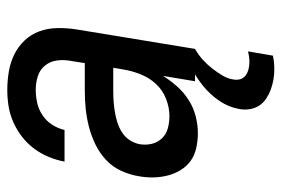

<svg xmlns="http://www.w3.org/2000/svg" viewBox="-146 -422 791 540"><g transform="rotate(-90 250.0 -152.5)"><path d="M145 8Q124 8 103.5 3.5Q83 -1 67.5 -12Q52 -23 41.5 -40Q31 -57 26 -76.5Q21 -96 20.5 -116.5Q20 -137 24 -159Q28 -183 39 -207.5Q50 -232 70 -250.5Q90 -269 114 -280.5Q138 -292 163.5 -298.5Q189 -305 214 -307.5Q239 -310 264 -310H342L348 -348Q352 -368 349.5 -387.5Q347 -407 335.5 -421.5Q324 -436 305.5 -442Q287 -448 267 -448Q249 -448 230.5 -444Q212 -440 195.5 -429Q179 -418 168.5 -401.5Q158 -385 154 -367H65Q69 -389 78 -411Q87 -433 101.5 -452.5Q116 -472 135.5 -487Q155 -502 177 -511.5Q199 -521 221.5 -524.5Q244 -528 267 -528Q293 -528 319 -523.5Q345 -519 367 -508Q389 -497 406 -479Q423 -461 431.5 -437.5Q440 -414 440.5 -387.5Q441 -361 437 -335L382 0H291L306 -90Q293 -69 276 -50Q259 -31 237.5 -17.5Q216 -4 192 2Q168 8 145 8ZM193 -72Q217 -72 241.5 -81.5Q266 -91 283.5 -110Q301 -129 310.5 -153Q320 -177 324 -201L329 -230H264Q249 -230 234.5 -229Q220 -228 205 -225.5Q190 -223 175.5 -218.5Q161 -214 147.5 -205.5Q134 -197 125.5 -184Q117 -171 114 -156Q111 -138 115 -121.5Q119 -105 130.5 -93Q142 -81 158.5 -76.5Q175 -72 193 -72ZM325 223Q310 223 295.5 220.5Q281 218 267.5 213Q254 208 242 200Q230 192 222.5 180.5Q215 169 212.5 154Q210 139 213 124Q218 95 235.5 69Q253 43 277.5 23Q302 3 330 -10.5Q358 -24 387 -31L382 0Q366 9 352.5 21Q339 33 328 47Q317 61 307.5 76.5Q298 92 296 108Q294 119 297 128Q300 137 307.5 142.5Q315 148 325 150.5Q335 153 345 153Q352 153 359.5 152Q367 151 375 149L363 219Q354 221 344.5 222Q335 223 325 223Z"/></g></svg>

Font: Iosevka SS04 Medium
Style: Italic
Weight: 500
Italic angle: -9°
Monospace: yes
Designer: Belleve Invis
Foundry: Belleve Invis
Version: Version 19.0.0; ttfautohint (v1.8.4)